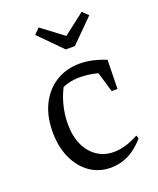

<svg xmlns="http://www.w3.org/2000/svg" viewBox="-136 -803 734 893"><g transform="rotate(-20 231.0 -356.0)"><path d="M259 8Q200 8 155 -23.5Q110 -55 84.5 -111Q59 -167 59 -240Q59 -319 88 -376.5Q117 -434 168 -465.5Q219 -497 285 -497Q318 -497 350.5 -489.5Q383 -482 414 -469L400 -407Q337 -437 261 -437Q233 -437 205 -429.5Q177 -422 152 -406L187 -435Q163 -394 150.5 -346.5Q138 -299 138 -251Q138 -190 158.5 -146.5Q179 -103 214.5 -79.5Q250 -56 296 -56Q324 -56 355 -65Q386 -74 419 -92L425 -77Q353 8 259 8ZM382 -326 340 -469H414L411 -326ZM248 -581 137 -693 164 -720 272 -639 377 -720 405 -693 293 -581Z"/></g></svg>

Font: Piazzolla Thin
Style: Regular
Weight: 400
Version: Version 2.001